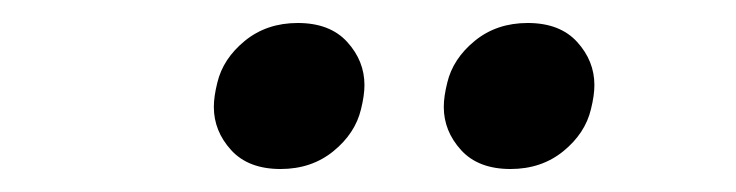

<svg xmlns="http://www.w3.org/2000/svg" viewBox="-20 -756 640 167"><path d="M224 -609Q196 -609 181 -625.5Q166 -642 166 -663Q166 -672 169 -684Q174 -705 193 -720.5Q212 -736 239 -736Q267 -736 282 -719.5Q297 -703 297 -682Q297 -673 294 -661Q289 -640 270 -624.5Q251 -609 224 -609ZM424 -609Q396 -609 381 -625.5Q366 -642 366 -663Q366 -672 369 -684Q374 -705 393 -720.5Q412 -736 439 -736Q467 -736 482 -719.5Q497 -703 497 -682Q497 -673 494 -661Q489 -640 470 -624.5Q451 -609 424 -609Z"/></svg>

Font: IBM Plex Serif SmBld
Style: Italic
Weight: 600
Italic angle: -14°
Designer: Mike Abbink, Paul van der Laan, Pieter van Rosmalen
Foundry: Bold Monday
Version: Version 3.001